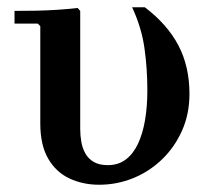

<svg xmlns="http://www.w3.org/2000/svg" viewBox="-20 -499 585 529"><path d="M253 10Q209 10 172 -7Q135 -24 113 -61.5Q91 -99 91 -159V-427L84 -434H20V-469Q46 -469 76.5 -469.5Q107 -470 137.5 -472Q168 -474 194 -477L201 -469V-144Q201 -126 204 -108.5Q207 -91 215 -76.5Q223 -62 238 -53Q253 -44 277 -44Q306 -44 326.5 -59.5Q347 -75 360 -102.5Q373 -130 379.5 -167.5Q386 -205 386 -250Q386 -310 378 -366.5Q370 -423 344 -479H379Q441 -432 471.5 -374Q502 -316 502 -240Q502 -185 481.5 -139Q461 -93 426 -59.5Q391 -26 346.5 -8Q302 10 253 10Z"/></svg>

Font: Brygada 1918 SemiBold
Style: Regular
Weight: 600
Designer: Mateusz Machalski | Borys Kosmynka | Przemek Hoffer
Foundry: NIEPODLEGLA 2018
Version: Version 3.006